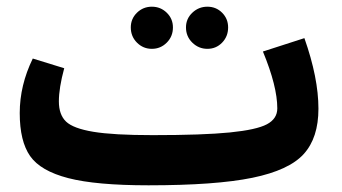

<svg xmlns="http://www.w3.org/2000/svg" viewBox="-20 -536 1021 574"><path d="M371 -454Q371 -480 389.5 -498Q408 -516 434 -516Q460 -516 478.5 -498Q497 -480 497 -454Q497 -427 478.5 -408.5Q460 -390 434 -390Q408 -390 389.5 -408.5Q371 -427 371 -454ZM536 -454Q536 -480 555 -498Q574 -516 600 -516Q626 -516 644 -498Q662 -480 662 -454Q662 -427 644 -408.5Q626 -390 600 -390Q574 -390 555 -408.5Q536 -427 536 -454ZM890 -422Q932 -303 932 -211Q932 -124 888 -75.5Q844 -27 734.5 -4.5Q625 18 424 18Q267 18 184 -3.5Q101 -25 70 -69.5Q39 -114 39 -198Q39 -281 78 -361L172 -332Q156 -273 156 -233Q156 -193 177.5 -172.5Q199 -152 259 -142Q319 -132 437 -132Q587 -132 667 -140Q747 -148 778 -164.5Q809 -181 809 -212Q809 -278 766 -382Z"/></svg>

Font: FiraGO
Style: Bold
Weight: 700
Designer: bBox Type
Foundry: bBox Type GmbH
Version: Version 1.001;PS 001.001;hotconv 1.0.88;makeotf.lib2.5.64775